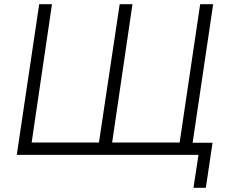

<svg xmlns="http://www.w3.org/2000/svg" viewBox="-20 -739 1088 916"><path d="M903 157 927 0H60L167 -719H228L131 -59H452L551 -719H612L515 -59H837L935 -719H997L899 -58H994L962 157Z"/></svg>

Font: Nunitoga
Style: Light Italic
Weight: 300
Italic angle: -9°
Designer: Vernon Adams
Foundry: Vernon Adams
Version: Version 1.0